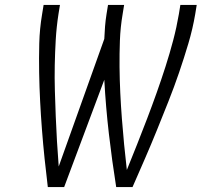

<svg xmlns="http://www.w3.org/2000/svg" viewBox="-20 -755 840 775"><path d="M173 0Q166 -57 160 -114.5Q154 -172 149.5 -230Q145 -288 142 -346Q139 -404 138 -462.5Q137 -521 138.5 -580Q140 -639 150 -698L156 -735H222L216 -698Q208 -646 205 -594.5Q202 -543 201 -491.5Q200 -440 201.5 -388.5Q203 -337 205 -286Q207 -235 210 -184.5Q213 -134 217 -83L401 -598Q402 -623 404 -648Q406 -673 410 -698L416 -735H481L475 -698Q466 -645 464 -591.5Q462 -538 462.5 -485.5Q463 -433 465.5 -380.5Q468 -328 472 -276Q476 -224 481 -172Q486 -120 492 -69Q513 -121 533.5 -172.5Q554 -224 574 -276.5Q594 -329 612.5 -381Q631 -433 648 -486Q665 -539 679 -592Q693 -645 702 -698L708 -735H774L768 -698Q758 -639 740.5 -580Q723 -521 703 -462.5Q683 -404 660 -346Q637 -288 613.5 -230Q590 -172 565 -114.5Q540 -57 515 0H449Q432 -107 419.5 -215Q407 -323 401 -433L239 0Z"/></svg>

Font: Iosevka Aile Light
Style: Italic
Weight: 300
Italic angle: -9°
Designer: Belleve Invis
Foundry: Belleve Invis
Version: Version 31.1.0; ttfautohint (v1.8.4)